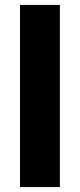

<svg xmlns="http://www.w3.org/2000/svg" viewBox="-20 -763 326 783"><path d="M61.5 0V-743H224.1V0Z"/></svg>

Font: Saira Thin
Style: Regular
Weight: 100
Designer: Hector Gatti with collaboration of the Omnibus-Type team
Foundry: Omnibus-Type
Version: Version 1.101